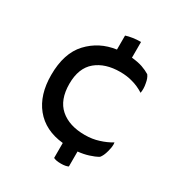

<svg xmlns="http://www.w3.org/2000/svg" viewBox="-156 -682 784 847"><g transform="rotate(30 236.0 -259.0)"><path d="M134.8 -262.7Q134.8 -342.8 181.6 -381.8Q227.5 -419.9 303.7 -419.9Q338.9 -419.9 368.2 -411.1Q397.5 -403.3 426.8 -384.8Q430.7 -407.2 425.8 -431.6Q421.9 -457 411.1 -470.7Q393.6 -481.4 371.1 -489.3Q347.7 -497.1 316.4 -500Q316.4 -526.4 316.4 -580.1Q293.9 -580.1 275.4 -577.1Q255.9 -574.2 241.2 -569.3Q241.2 -544.9 241.2 -498Q157.2 -486.3 101.6 -426.8Q45.9 -367.2 45.9 -255.9Q45.9 -155.3 95.7 -93.8Q146.5 -31.2 240.2 -21.5Q240.2 3.9 240.2 54.7Q246.1 57.6 254.9 59.6Q264.6 61.5 278.3 61.5Q291 61.5 300.8 59.6Q310.5 57.6 315.4 54.7Q315.4 29.3 315.4 -21.5Q344.7 -24.4 369.1 -32.2Q394.5 -40 413.1 -50.8Q424.8 -64.5 431.6 -90.8Q437.5 -111.3 437.5 -127.9Q437.5 -132.8 436.5 -137.7Q409.2 -121.1 377 -111.3Q344.7 -100.6 305.7 -100.6Q226.6 -100.6 180.7 -140.6Q134.8 -180.7 134.8 -262.7Z"/></g></svg>

Font: cl
Style: Regular
Weight: 400
Designer: Mitja Miklavcic
Version: Version 1.0